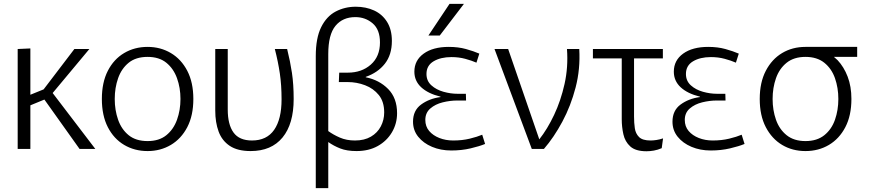

<svg xmlns="http://www.w3.org/2000/svg" viewBox="-20 -775 4530 999"><path d="M72 -520 138 -523V-282L207 -310L367 -520H445L254 -291L476 0H394L211 -257L138 -227V0H72Z M748 11Q680 11 626 -21Q572 -53 541 -113.5Q510 -174 510 -260Q510 -346 541 -406.5Q572 -467 626 -499Q680 -531 748 -531Q815 -531 869 -499Q923 -467 954.5 -406.5Q986 -346 986 -260Q986 -174 954.5 -113.5Q923 -53 869 -21Q815 11 748 11ZM748 -41Q808 -41 845.5 -71.5Q883 -102 901 -152Q919 -202 919 -260Q919 -318 901 -368Q883 -418 845.5 -448.5Q808 -479 748 -479Q687 -479 649.5 -448.5Q612 -418 594.5 -368Q577 -318 577 -260Q577 -202 594.5 -152Q612 -102 649.5 -71.5Q687 -41 748 -41Z M1284 11Q1216 11 1175.5 -16Q1135 -43 1117.5 -90.5Q1100 -138 1100 -200V-520H1165V-205Q1165 -127 1195 -85.5Q1225 -44 1291 -44Q1368 -44 1406.5 -99.5Q1445 -155 1445 -258Q1445 -332 1436 -393Q1427 -454 1410 -520H1474Q1490 -456 1499 -396Q1508 -336 1508 -260Q1508 -130 1450 -59.5Q1392 11 1284 11Z M1623 204V-483Q1623 -577 1651 -633.5Q1679 -690 1726.5 -715Q1774 -740 1831 -740Q1884 -740 1926.5 -720.5Q1969 -701 1994 -661Q2019 -621 2019 -562Q2019 -490 1982.5 -443.5Q1946 -397 1883 -375V-373Q1953 -359 1999.5 -312Q2046 -265 2046 -186Q2046 -132 2019.5 -87Q1993 -42 1946 -15.5Q1899 11 1835 11Q1785 11 1750.5 -2.5Q1716 -16 1688 -36V204ZM1688 -494V-93Q1714 -74 1748.5 -59Q1783 -44 1827 -44Q1876 -44 1910 -64Q1944 -84 1961.5 -117.5Q1979 -151 1979 -190Q1979 -246 1951 -280.5Q1923 -315 1879.5 -331.5Q1836 -348 1789 -348H1743L1745 -397H1790Q1862 -397 1909.5 -439Q1957 -481 1957 -554Q1957 -621 1919 -653.5Q1881 -686 1829 -686Q1763 -686 1725.5 -640.5Q1688 -595 1688 -494Z M2328 8Q2273 8 2228 -11Q2183 -30 2156 -63.5Q2129 -97 2129 -142Q2129 -200 2171 -231Q2213 -262 2272 -270V-272Q2207 -288 2171.5 -321Q2136 -354 2136 -402Q2136 -461 2184.5 -496Q2233 -531 2315 -531Q2364 -531 2404 -520Q2444 -509 2474 -496L2459 -449Q2434 -460 2400.5 -469Q2367 -478 2329 -478Q2273 -478 2236 -456Q2199 -434 2199 -390Q2199 -354 2224.5 -331Q2250 -308 2287.5 -297.5Q2325 -287 2361 -287H2404L2405 -252H2359Q2322 -252 2283.5 -242.5Q2245 -233 2219 -210.5Q2193 -188 2193 -151Q2193 -117 2213 -93.5Q2233 -70 2266 -57Q2299 -44 2338 -44Q2385 -44 2424 -53.5Q2463 -63 2489 -74L2504 -26Q2475 -14 2428.5 -3Q2382 8 2328 8ZM2209 -590 2319 -755H2394L2268 -590Z M2553 -520H2624L2786 -50Q2828 -103 2863 -177Q2898 -251 2917.5 -338.5Q2937 -426 2930 -520H2994Q3000 -416 2975 -320Q2950 -224 2906 -142Q2862 -60 2810 0H2747Z M3344 12Q3287 12 3259.5 -13Q3232 -38 3223.5 -76.5Q3215 -115 3215 -154V-471H3065V-520H3429V-471H3279V-168Q3279 -136 3283 -108Q3287 -80 3305 -62Q3323 -44 3365 -44Q3378 -44 3395 -46.5Q3412 -49 3430 -55L3423 -4Q3402 5 3382 8.5Q3362 12 3344 12Z M3678 8Q3623 8 3578 -11Q3533 -30 3506 -63.5Q3479 -97 3479 -142Q3479 -200 3521 -231Q3563 -262 3622 -270V-272Q3557 -288 3521.5 -321Q3486 -354 3486 -402Q3486 -461 3534.5 -496Q3583 -531 3665 -531Q3714 -531 3754 -520Q3794 -509 3824 -496L3809 -449Q3784 -460 3750.5 -469Q3717 -478 3679 -478Q3623 -478 3586 -456Q3549 -434 3549 -390Q3549 -354 3574.5 -331Q3600 -308 3637.5 -297.5Q3675 -287 3711 -287H3754L3755 -252H3709Q3672 -252 3633.5 -242.5Q3595 -233 3569 -210.5Q3543 -188 3543 -151Q3543 -117 3563 -93.5Q3583 -70 3616 -57Q3649 -44 3688 -44Q3735 -44 3774 -53.5Q3813 -63 3839 -74L3854 -26Q3825 -14 3778.5 -3Q3732 8 3678 8Z M4171 11Q4103 11 4049.5 -21Q3996 -53 3964.5 -113.5Q3933 -174 3933 -260Q3933 -346 3964.5 -406.5Q3996 -467 4049.5 -499Q4103 -531 4171 -531H4440V-479H4319Q4329 -471 4338 -462Q4371 -427 4390.5 -376Q4410 -325 4410 -260Q4410 -174 4378.5 -113.5Q4347 -53 4293 -21Q4239 11 4171 11ZM4171 -41Q4231 -41 4269 -71.5Q4307 -102 4324.5 -152Q4342 -202 4342 -260Q4342 -318 4324.5 -368Q4307 -418 4269 -448.5Q4231 -479 4171 -479Q4111 -479 4073 -448.5Q4035 -418 4017.5 -368Q4000 -318 4000 -260Q4000 -202 4017.5 -152Q4035 -102 4073 -71.5Q4111 -41 4171 -41Z"/></svg>

Font: Murecho Light
Style: Regular
Weight: 300
Designer: Neil Summerour
Foundry: Positype
Version: Version 1.010; ttfautohint (v1.8.3)